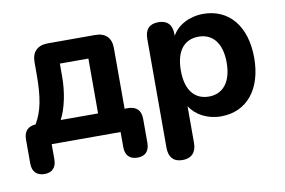

<svg xmlns="http://www.w3.org/2000/svg" viewBox="-73 -626 1395 941"><g transform="rotate(-10 624.0 -156.0)"><path d="M87 138C125 138 146 116 146 75V0H489V75C489 116 510 138 550 138C588 138 609 116 609 75V-45C609 -87 586 -109 545 -109H528V-411C528 -462 500 -490 449 -490H213C162 -490 133 -462 133 -411V-353C133 -235 120 -168 85 -109C47 -107 26 -85 26 -45V75C26 116 48 138 87 138ZM210 -109C238 -162 254 -240 254 -318V-382H396V-109Z M765 188C810 188 834 161 834 115V-68C863 -21 921 10 988 10C1116 10 1197 -88 1197 -245C1197 -403 1115 -500 988 -500C919 -500 859 -468 832 -418V-427C832 -473 809 -498 764 -498C719 -498 697 -473 697 -427V115C697 161 719 188 765 188ZM946 -96C877 -96 832 -145 832 -245C832 -346 877 -394 946 -394C1013 -394 1060 -346 1060 -245C1060 -145 1013 -96 946 -96Z"/></g></svg>

Font: SN Pro
Style: Bold
Weight: 700
Designer: Tobias Whetton
Foundry: Supernotes
Version: Version 1.003;Glyphs 3.3 (3324)